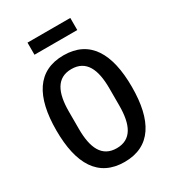

<svg xmlns="http://www.w3.org/2000/svg" viewBox="-210 -998 1020 1127"><g transform="rotate(-30 300.0 -434.0)"><path d="M300 12C477 12 556 -121 556 -349C556 -577 477 -710 300 -710C123 -710 44 -577 44 -349C44 -121 123 12 300 12ZM300 -81C200 -81 163 -162 163 -290V-408C163 -536 200 -617 300 -617C400 -617 437 -536 437 -408V-291C437 -162 400 -81 300 -81ZM155 -798H445V-880H155Z"/></g></svg>

Font: IBM Mono Medium
Style: Regular
Weight: 500
Monospace: yes
Designer: Mike Abbink, Paul van der Laan, Pieter van Rosmalen
Foundry: Bold Monday
Version: Version 2.3